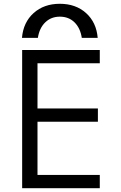

<svg xmlns="http://www.w3.org/2000/svg" viewBox="-20 -994 640 1014"><path d="M97 0V-730H507V-660H178V-421H497V-351H178V-70H507V0ZM296 -974Q212 -974 157.5 -925Q103 -876 96 -794H180Q188 -846 219 -876Q250 -906 296 -906Q343 -906 373.5 -876Q404 -846 412 -794H496Q489 -876 434.5 -925Q380 -974 296 -974Z"/></svg>

Font: M PLUS Code Latin 60
Style: Regular
Weight: 400
Width: 7
Monospace: yes
Designer: Coji Morishita
Foundry: UNDERFOREST DESIGN
Version: Version 1.005; ttfautohint (v1.8.3)